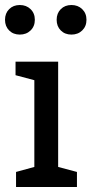

<svg xmlns="http://www.w3.org/2000/svg" viewBox="-34 -746 365 766"><path d="M30 -60 103 -80V-426L28 -446V-500H198V-80L273 -60V0H30ZM45 -608Q19 -608 2.5 -624.5Q-14 -641 -14 -667Q-14 -693 2.5 -709.5Q19 -726 45 -726Q71 -726 88 -709.5Q105 -693 105 -667Q105 -641 88 -624.5Q71 -608 45 -608ZM251 -608Q225 -608 208.5 -624.5Q192 -641 192 -667Q192 -693 208.5 -709.5Q225 -726 251 -726Q277 -726 294 -709.5Q311 -693 311 -667Q311 -641 294 -624.5Q277 -608 251 -608Z"/></svg>

Font: HermeneusOne
Style: Regular
Weight: 400
Designer: Rodrigo Fuenzalida, Pablo Impallari
Foundry: Pablo Impallari, Rodrigo Fuenzalida
Version: Version 1.000; ttfautohint (v0.8) -G 200 -r 50